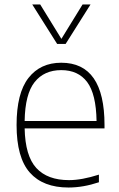

<svg xmlns="http://www.w3.org/2000/svg" viewBox="-20 -828 532 857"><path d="M446.5 -255H90Q92.5 -132 142.2 -78Q192 -24 288 -24Q345 -24 421.5 -48.5V-14.5Q351.5 9 286 9Q172 9 113 -57.8Q54 -124.5 54 -270Q54 -412 107 -480Q160 -548 253.5 -548Q446.5 -548 446.5 -270ZM90 -288H411Q409 -408.5 369 -461.8Q329 -515 253.5 -515Q177 -515 134.5 -461.5Q92 -408 90 -288ZM348.5 -808H384L273 -632H235L124 -808H159.5L254 -654.5Z"/></svg>

Font: Encode Sans Thin
Style: Regular
Weight: 250
Designer: Multiple Designers
Foundry: Impallari Type
Version: Version 2.000